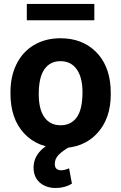

<svg xmlns="http://www.w3.org/2000/svg" viewBox="-20 -729 605 958"><path d="M32.2 0ZM32.2 -269Q32.2 -347.7 62.5 -409.2Q92.8 -470.7 149.7 -504.4Q206.5 -538.1 281.7 -538.1Q388.7 -538.1 456.3 -472.7Q523.9 -407.2 531.7 -294.9L532.7 -258.8Q532.7 -137.2 464.8 -63.7Q397 9.8 282.7 9.8Q168.5 9.8 100.3 -63.5Q32.2 -136.7 32.2 -262.7ZM173.3 -258.8Q173.3 -183.6 201.7 -143.8Q230 -104 282.7 -104Q334 -104 362.8 -143.3Q391.6 -182.6 391.6 -269Q391.6 -342.8 362.8 -383.3Q334 -423.8 281.7 -423.8Q230 -423.8 201.7 -383.5Q173.3 -343.3 173.3 -258.8ZM328.6 2.9Q292.5 23.4 272.9 43.2Q253.4 63 253.4 88.9Q253.4 120.6 285.6 120.6Q301.8 120.6 324.7 110.8L338.9 187.5Q303.2 209 258.3 209Q209.5 209 178.5 181.9Q147.5 154.8 147.5 106.9Q147.5 22.9 256.3 -26.4ZM450.7 -627.9H113.8V-709.5H450.7Z"/></svg>

Font: Roboto
Style: Bold
Weight: 700
Designer: Google
Version: Version 2.134; 2016; ttfautohint (v1.6)